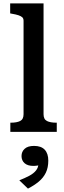

<svg xmlns="http://www.w3.org/2000/svg" viewBox="-20 -778 380 1133"><path d="M237 -758V-104Q237 -74 257 -64Q277 -54 312 -54H315V0H41V-54H44Q79 -54 99 -64Q119 -74 119 -104V-655Q119 -669 111.5 -676Q104 -683 89 -688Q74 -693 50 -697L40 -699V-758ZM145 335 94 286Q127 273 152.5 259.5Q178 246 192.5 228Q207 210 207 185L222 192Q213 197 201 199Q189 201 177 201Q143 201 125 185Q107 169 107 143Q107 117 125.5 100Q144 83 181 83Q223 83 244 105.5Q265 128 265 170Q265 211 250.5 241Q236 271 209 293.5Q182 316 145 335Z"/></svg>

Font: Roboto Serif Medium
Style: Regular
Weight: 500
Designer: Greg Gazdowicz
Foundry: Commercial Type
Version: Version 1.008